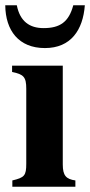

<svg xmlns="http://www.w3.org/2000/svg" viewBox="-31 -711 343 731"><path d="M256 0V-24C221 -29 208 -42 208 -85V-461H15V-437C59 -428 69 -418 69 -373V-88C69 -42 62 -35 16 -24V0ZM248 -691C231 -627 197 -604 135 -604C81 -604 45 -630 33 -691H-11C-10 -595 40 -528 140 -528C239 -528 285 -597 292 -691Z"/></svg>

Font: XITS
Style: Bold
Weight: 700
Designer: MicroPress Inc., with final additions and corrections provided by Coen Hoffman, Elsevier (retired)
Version: Version 1.302